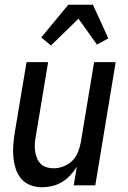

<svg xmlns="http://www.w3.org/2000/svg" viewBox="-20 -782 540 810"><path d="M157 8Q131 8 108 -1Q85 -10 69.5 -28Q54 -46 46.5 -69.5Q39 -93 36.5 -118Q34 -143 36 -169Q38 -195 42 -221L92 -520H183L131 -207Q128 -192 127 -176Q126 -160 128 -145Q130 -130 135.5 -116Q141 -102 151 -91.5Q161 -81 176 -76.5Q191 -72 207 -72Q227 -72 248 -80Q269 -88 285 -104Q301 -120 309 -140.5Q317 -161 321 -182L377 -520H468L382 0H291L304 -78Q292 -59 276 -42Q260 -25 240.5 -13.5Q221 -2 199.5 3Q178 8 157 8ZM195 -590 154 -624 268 -762H372L437 -620L389 -594L311 -703Z"/></svg>

Font: Iosevka SS18 Medium
Style: Italic
Weight: 500
Italic angle: -9°
Monospace: yes
Designer: Belleve Invis
Foundry: Belleve Invis
Version: Version 25.1.1; ttfautohint (v1.8.4)